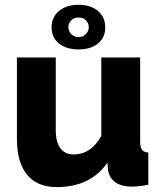

<svg xmlns="http://www.w3.org/2000/svg" viewBox="-20 -762 667 792"><path d="M304.2 -742.2Q354 -742.2 384 -716.8Q414.1 -691.4 414.1 -648.9Q414.1 -606.9 384 -582.5Q354 -558.1 304.2 -558.1Q253.9 -558.1 223.4 -582.5Q192.9 -606.9 192.9 -648.9Q192.9 -691.4 223.4 -716.8Q253.9 -742.2 304.2 -742.2ZM262.2 -649.9Q262.2 -633.3 274.4 -621.1Q286.6 -608.9 304.2 -608.9Q321.3 -608.9 333.7 -621.1Q346.2 -633.3 346.2 -649.9Q346.2 -667 334.2 -678.5Q322.3 -689.9 304.2 -689.9Q286.1 -689.9 274.2 -678.5Q262.2 -667 262.2 -649.9ZM49.8 -189V-524.9H210V-224.1Q210 -176.3 229 -150.6Q248 -125 283.2 -125Q355.5 -125 397.9 -201.2V-524.9H558.1V-178.2Q558.1 -154.3 565.7 -144.3Q573.2 -134.3 591.8 -132.8V0Q552.2 7.8 523.9 7.8Q481.9 7.8 456.8 -9.5Q431.6 -26.9 425.8 -59.1L422.9 -90.8Q353 9.8 213.9 9.8Q133.8 9.8 91.8 -41Q49.8 -91.8 49.8 -189Z"/></svg>

Font: Rawline ExtraBold
Style: Regular
Weight: 800
Designer: Matt McInerney, Pablo Impallari, Rodrigo Fuenzalida
Foundry: Matt McInerney, Pablo Impallari, Rodrigo Fuenzalida
Version: Version 4.020;PS 004.020;hotconv 1.0.88;makeotf.lib2.5.64775